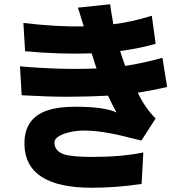

<svg xmlns="http://www.w3.org/2000/svg" viewBox="-20 -829 852 903"><path d="M412 54Q101 54 95 -147Q92 -258 179 -300Q234 -327 337 -327Q470 -327 528 -300Q507 -338 488 -379Q391 -374 294 -374Q205 -374 82 -381L74 -517Q266 -500 434 -507L426 -531Q423 -540 419 -554Q413 -571 411 -578Q260 -573 98 -588L90 -721Q251 -702 374 -705L363 -740Q353 -774 346 -793L498 -809Q501 -784 509 -739Q512 -723 513 -715Q598 -725 694 -755L712 -623Q640 -602 545 -589Q547 -581 553 -564Q555 -558 556 -555L569 -519Q649 -531 744 -557L766 -420Q703 -405 628 -393Q647 -354 666 -327Q687 -296 712 -272L645 -168Q630 -171 591 -181Q459 -216 370 -215Q322 -214 282 -200Q236 -183 236 -159Q236 -118 282 -103Q320 -91 412 -91Q555 -91 654 -112L646 36Q527 54 412 54Z"/></svg>

Font: GenSekiGothic TW H
Style: Regular
Weight: 900
Version: Version 1.501;PS 1;hotconv 16.6.51;makeotf.lib2.5.65220